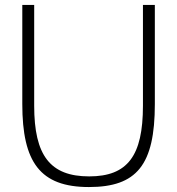

<svg xmlns="http://www.w3.org/2000/svg" viewBox="-20 -742 715 775"><path d="M70 -322C70 -87 142 13 339 13C532 13 605 -76 605 -322V-722H557V-315C557 -113 495 -30 340 -30C182 -30 118 -115 118 -315V-722H70Z"/></svg>

Font: Perun ExtraLight
Style: Regular
Weight: 200
Foundry: Copyright (c) Stefan Peev, Context Ltd, 2016
Version: Version 1.089